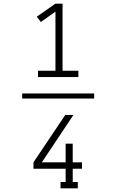

<svg xmlns="http://www.w3.org/2000/svg" viewBox="-20 -868 640 1056"><path d="M102 -326V-354H498V-326ZM189 -444V-479H285V-804L205 -747L182 -776L285 -848H324V-479H411V-444ZM313 168V133H341V60H164V25L339 -236H384L362 -203L210 25H341V-78H380V25H431V60H380V133H408V168Z"/></svg>

Font: Iosevka Etoile Extralight
Style: Regular
Weight: 200
Designer: Belleve Invis
Foundry: Belleve Invis
Version: Version 22.1.2; ttfautohint (v1.8.4)